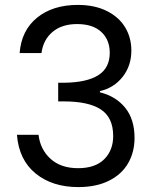

<svg xmlns="http://www.w3.org/2000/svg" viewBox="-20 -757 629 782"><path d="M60 -541Q67 -633 131 -685Q195 -737 297 -737Q365 -737 414.5 -712.5Q464 -688 489.5 -646Q515 -604 515 -551Q515 -489 479.5 -444Q444 -399 387 -386V-381Q452 -365 490 -318Q528 -271 528 -195Q528 -138 502 -92.5Q476 -47 424 -21Q372 5 299 5Q193 5 125 -50.5Q57 -106 49 -208H137Q144 -148 186 -110Q228 -72 298 -72Q368 -72 404.5 -108.5Q441 -145 441 -203Q441 -278 391 -311Q341 -344 240 -344H217V-420H241Q333 -421 380 -450.5Q427 -480 427 -542Q427 -595 392.5 -627Q358 -659 294 -659Q232 -659 194 -627Q156 -595 149 -541Z"/></svg>

Font: DVN-Poppins
Style: Regular
Weight: 400
Designer: Ninad Kale (Devanagari), Jonny Pinhorn (Latin)
Foundry: Indian Type Foundry
Version: 4.004